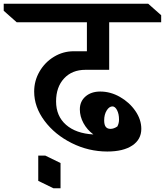

<svg xmlns="http://www.w3.org/2000/svg" viewBox="-80 -806 888 1034"><path d="M222 -260Q222 -181 275.5 -134Q329 -87 423 -82Q389 -107 369.5 -143Q350 -179 350 -217Q350 -260 380.5 -286.5Q411 -313 460 -313Q515 -313 566 -284Q617 -255 649 -208.5Q681 -162 681 -112Q681 -55 632.5 -22.5Q584 10 498 10Q397 10 306 -35.5Q215 -81 159.5 -155.5Q104 -230 104 -313Q104 -371 133 -421Q162 -471 211 -500.5Q260 -530 317 -530H388V-686H10L-60 -748V-786H718L788 -724V-686H508V-430H380Q308 -430 265 -383.5Q222 -337 222 -260ZM481 -158Q481 -134 489.5 -123Q498 -112 515 -112Q533 -112 552 -125Q561 -142 561 -162Q561 -192 550.5 -212.5Q540 -233 525 -233H526Q508 -233 494.5 -211Q481 -189 481 -158ZM246 208H208L126 168V32H164L246 72Z"/></svg>

Font: Inknut Antiqua
Style: Regular
Weight: 400
Designer: Claus Eggers Sørensen
Foundry: Claus Eggers Sørensen
Version: Version 1.003; ttfautohint (v1.8.2) -l 8 -r 50 -G 200 -x 14 